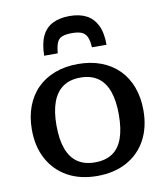

<svg xmlns="http://www.w3.org/2000/svg" viewBox="-88 -861 821 946"><g transform="rotate(-10 323.0 -388.0)"><path d="M323 -788Q274 -788 239 -770.5Q204 -753 186 -715.5Q168 -678 167 -617H235Q238 -652 246 -670.5Q254 -689 272 -696Q290 -703 320 -703Q350 -703 368 -696Q386 -689 395 -670.5Q404 -652 406 -617H479Q479 -678 460 -715.5Q441 -753 407 -770.5Q373 -788 323 -788ZM602 -268Q602 -183 568 -120Q534 -57 471 -22.5Q408 12 323 12Q238 12 175.5 -22.5Q113 -57 78.5 -120Q44 -183 44 -268Q44 -332 63.5 -384Q83 -436 119.5 -472.5Q156 -509 207.5 -528.5Q259 -548 323 -548Q387 -548 438.5 -528.5Q490 -509 526.5 -472.5Q563 -436 582.5 -384Q602 -332 602 -268ZM167 -268Q167 -197 184.5 -150Q202 -103 236.5 -79.5Q271 -56 323 -56Q376 -56 410.5 -79Q445 -102 462 -149.5Q479 -197 479 -268Q479 -338 462 -385Q445 -432 410.5 -456Q376 -480 323 -480Q271 -480 236.5 -456Q202 -432 184.5 -385Q167 -338 167 -268Z"/></g></svg>

Font: Roboto Serif 20pt Medium
Style: Regular
Weight: 500
Version: Version 1.008